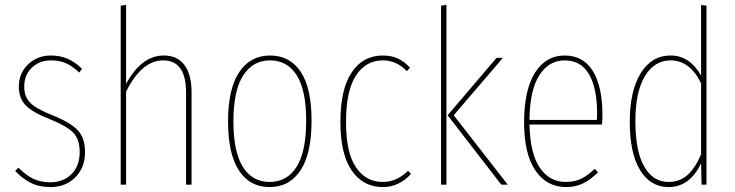

<svg xmlns="http://www.w3.org/2000/svg" viewBox="-20 -756 3007 786"><path d="M188 -528.8Q226.1 -528.8 256.6 -515.6Q287.1 -502.4 315.9 -474.1L304.2 -459Q276.4 -485.4 250.2 -497.1Q224.1 -508.8 189 -508.8Q141.6 -508.8 110.4 -479Q79.1 -449.2 79.1 -400.9Q79.1 -359.4 104.5 -334.5Q129.9 -309.6 194.8 -284.2Q268.6 -254.4 298.3 -222.7Q328.1 -190.9 328.1 -133.8Q328.1 -69.8 288.3 -30Q248.5 9.8 187 9.8Q140.1 9.8 106.2 -7.3Q72.3 -24.4 42 -56.2L55.2 -69.8Q85.9 -39.1 115.5 -24.4Q145 -9.8 187 -9.8Q238.8 -9.8 272.5 -43Q306.2 -76.2 306.2 -133.8Q306.2 -185.1 280.5 -212.2Q254.9 -239.3 184.1 -268.1Q114.7 -294.9 85.9 -324.2Q57.1 -353.5 57.1 -400.9Q57.1 -456.5 95.2 -492.7Q133.3 -528.8 188 -528.8Z M649.9 -528.8Q706.5 -528.8 735.4 -489.3Q764.2 -449.7 764.2 -378.9V0H741.7V-377Q741.7 -508.8 647.9 -508.8Q560.1 -508.8 496.1 -380.9V0H474.1V-732.9L496.1 -735.8V-413.1Q560.1 -528.8 649.9 -528.8Z M1085.4 -528.8Q1166.5 -528.8 1210.9 -462.4Q1255.4 -396 1255.4 -262.2Q1255.4 -127 1210.2 -58.6Q1165 9.8 1083.5 9.8Q1002.4 9.8 958 -58.3Q913.6 -126.5 913.6 -258.8Q913.6 -392.6 959.2 -460.7Q1004.9 -528.8 1085.4 -528.8ZM1085.4 -508.8Q1015.1 -508.8 975.3 -446.8Q935.5 -384.8 935.5 -258.8Q935.5 -134.8 974.1 -73Q1012.7 -11.2 1083.5 -11.2Q1155.3 -11.2 1194.3 -73.2Q1233.4 -135.3 1233.4 -262.2Q1233.4 -386.7 1194.8 -447.8Q1156.2 -508.8 1085.4 -508.8Z M1547.4 -528.8Q1581.1 -528.8 1607.4 -517.1Q1633.8 -505.4 1658.7 -479L1645.5 -464.8Q1603 -508.8 1547.4 -508.8Q1477.5 -508.8 1437 -446.5Q1396.5 -384.3 1396.5 -256.8Q1396.5 -131.8 1437 -71.5Q1477.5 -11.2 1546.4 -11.2Q1604.5 -11.2 1650.4 -57.1L1662.6 -43.9Q1612.8 9.8 1547.4 9.8Q1466.8 9.8 1420.2 -57.4Q1373.5 -124.5 1373.5 -256.8Q1373.5 -390.6 1419.7 -459.7Q1465.8 -528.8 1547.4 -528.8Z M1807.6 -735.8V0H1785.6V-732.9ZM2038.6 -519 1837.4 -284.2 2058.6 0H2032.2L1812.5 -284.2L2012.7 -519Z M2446.3 -284.2Q2446.3 -268.6 2444.3 -246.1H2147.5Q2150.4 -126.5 2190.2 -68.8Q2230 -11.2 2296.4 -11.2Q2332.5 -11.2 2359.4 -24.4Q2386.2 -37.6 2414.6 -64.9L2428.2 -50.8Q2397.9 -20.5 2367.2 -5.4Q2336.4 9.8 2297.4 9.8Q2217.8 9.8 2171.6 -58.3Q2125.5 -126.5 2125.5 -254.9Q2125.5 -387.7 2170.2 -458.3Q2214.8 -528.8 2291.5 -528.8Q2368.2 -528.8 2407.2 -464.8Q2446.3 -400.9 2446.3 -284.2ZM2423.3 -265.1Q2424.3 -272.9 2424.3 -292Q2424.3 -395 2391.4 -451.9Q2358.4 -508.8 2291.5 -508.8Q2227.5 -508.8 2188.2 -448.5Q2148.9 -388.2 2147.5 -265.1Z M2850.1 -735.8 2872.1 -732.9V0H2852.1L2850.1 -87.9Q2804.2 9.8 2716.8 9.8Q2642.6 9.8 2600.3 -59.6Q2558.1 -128.9 2558.1 -257.8Q2558.1 -383.3 2602.8 -456.1Q2647.5 -528.8 2725.1 -528.8Q2803.2 -528.8 2850.1 -446.8ZM2716.8 -11.2Q2763.2 -11.2 2794.7 -39.8Q2826.2 -68.4 2850.1 -124V-415Q2804.2 -508.8 2725.1 -508.8Q2658.7 -508.8 2619.6 -443.4Q2580.6 -377.9 2581.1 -257.8Q2581.5 -136.7 2617.4 -74Q2653.3 -11.2 2716.8 -11.2Z"/></svg>

Font: Fira Sans Compressed Thin
Style: Regular
Weight: 100
Width: 1
Designer: Carrois Corporate & Edenspiekermann AG
Foundry: Carrois Corporate GbR & Edenspiekermann AG
Version: Version 4.203;PS 004.203;hotconv 1.0.88;makeotf.lib2.5.64775